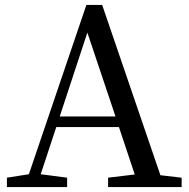

<svg xmlns="http://www.w3.org/2000/svg" viewBox="-20 -758 766 778"><path d="M448 -286 334 -626 222 -286ZM716 -38V0H418V-38L526 -51L462 -243H208L145 -52L252 -38V0H8V-38L97 -52L330 -738H394L630 -48Z"/></svg>

Font: Source Han Serif TW Medium
Style: Regular
Weight: 500
Designer: Ryoko NISHIZUKA Ë•øÂ°öÊ∂ºÂ≠ê (kana & ideographs); Frank Grie√ühammer (Latin, Greek & Cyrillic); Wenlong ZHANG Âº†ÊñáÈæô 
Foundry: Adobe Systems Incorporated
Version: Version 1.000;PS 1;hotconv 16.6.53;makeotf.lib2.5.65590